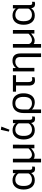

<svg xmlns="http://www.w3.org/2000/svg" viewBox="1832 -2700 1033 4738"><g transform="rotate(-90 2349.0 -331.5)"><path d="M266 10C342 10 403 -13 447 -78H448C458 -18 485 15 549 17C573 17 596 12 607 6V-61C597 -56 583 -53 573 -53C532 -53 527 -84 527 -118V-530H445L443 -461H441C400 -518 334 -540 266 -540C111 -540 41 -414 41 -273V-257C41 -117 112 10 266 10ZM288 -60C170 -60 129 -148 129 -254V-280C129 -381 171 -471 284 -471C345 -471 412 -444 439 -385V-147C412 -89 349 -60 288 -60Z M900 -60C844 -60 800 -101 800 -150V-530H710V165H800V-19C822 1 849 7 884 7C953 7 1010 -39 1059 -82V0H1146L1147 -530H1056V-145C1006 -93 954 -60 900 -60Z M1501 10C1578 10 1637 -13 1681 -78H1683C1691 -18 1721 15 1783 17C1806 17 1830 12 1842 6V-61C1831 -56 1818 -52 1808 -52C1767 -52 1761 -84 1761 -118V-529H1679L1677 -460H1676C1636 -516 1568 -539 1501 -539C1346 -539 1276 -414 1276 -273V-257C1276 -117 1347 10 1501 10ZM1522 -59C1405 -59 1364 -150 1364 -254V-279C1364 -379 1406 -471 1519 -471C1580 -471 1646 -442 1674 -385V-146C1647 -90 1582 -59 1522 -59ZM1518 -616 1594 -815 1514 -828 1470 -629Z M1928 165H2016V-64C2052 -10 2136 10 2197 10C2349 10 2415 -126 2415 -261V-278C2415 -353 2395 -416 2355 -466C2315 -517 2254 -542 2172 -542C2007 -542 1928 -426 1928 -270ZM2169 -60C2130 -60 2097 -69 2071 -88C2043 -107 2025 -127 2016 -148V-280C2016 -387 2049 -471 2169 -471C2284 -471 2326 -381 2326 -278V-257C2326 -152 2288 -60 2169 -60Z M2456 -453H2606V-141C2606 -51 2636 15 2735 15C2750 15 2765 14 2779 11C2794 9 2806 6 2813 2V-64C2796 -58 2780 -54 2761 -54C2704 -54 2693 -98 2693 -146V-453H2862V-530H2456Z M3310 165H3399V-344C3399 -465 3346 -541 3219 -541C3145 -541 3085 -515 3040 -456H3039L3038 -530H2955V0H3042V-379C3071 -433 3127 -471 3189 -471C3228 -471 3258 -461 3279 -443C3300 -423 3310 -392 3310 -347Z M3731 -60C3675 -60 3631 -101 3631 -150V-530H3541V165H3631V-19C3653 1 3680 7 3715 7C3784 7 3841 -39 3890 -82V0H3977L3978 -530H3887V-145C3837 -93 3785 -60 3731 -60Z M4332 10C4408 10 4469 -13 4513 -78H4514C4524 -18 4551 15 4615 17C4639 17 4662 12 4673 6V-61C4663 -56 4649 -53 4639 -53C4598 -53 4593 -84 4593 -118V-530H4511L4509 -461H4507C4466 -518 4400 -540 4332 -540C4177 -540 4107 -414 4107 -273V-257C4107 -117 4178 10 4332 10ZM4354 -60C4236 -60 4195 -148 4195 -254V-280C4195 -381 4237 -471 4350 -471C4411 -471 4478 -444 4505 -385V-147C4478 -89 4415 -60 4354 -60Z"/></g></svg>

Font: Cheyenne Sans
Style: Regular
Weight: 400
Designer: The Public Sans project authors (U.S. Web Design System), Libre Franklin designed by Pablo Impallari and Rodrigo Fuenzal
Foundry: The Cheyenne Sans Project Authors
Version: Version 2.007